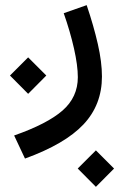

<svg xmlns="http://www.w3.org/2000/svg" viewBox="-20 -348 467 743"><path d="M18.6 -55.7 88.9 -126 159.2 -55.7 88.9 15.1ZM280.8 304.2 351.1 233.9 421.4 304.2 351.1 375ZM226.6 -296.9 315.4 -328.1Q342.8 -247.1 358.6 -177.5Q374.5 -107.9 374.5 -51.8Q374.5 57.6 303 133.5Q231.4 209.5 76.7 265.6L34.7 176.3Q163.1 131.3 222.2 79.6Q281.2 27.8 281.2 -49.3Q281.2 -94.2 266.4 -160.2Q251.5 -226.1 226.6 -296.9Z"/></svg>

Font: Estedad-FD Medium
Style: Regular
Weight: 500
Designer: Amin Abedi
Version: Version 7.3